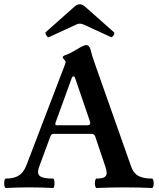

<svg xmlns="http://www.w3.org/2000/svg" viewBox="-24 -893 757 915"><path d="M-3.9 -19.5Q-3.9 -28.8 -2 -35.4Q0 -42 3.9 -42Q42 -42 65.2 -56.2Q88.4 -70.3 102.1 -106L283.2 -579.1Q289.1 -594.7 289.1 -597.7Q289.1 -601.1 281.7 -609.4Q274.9 -616.2 274.9 -619.1Q274.9 -627 291.5 -631.8Q307.1 -636.7 342.3 -657.7Q376 -678.2 386.2 -678.2Q402.3 -678.2 407.7 -655.3Q412.6 -632.8 433.1 -575.2L601.1 -99.1Q611.8 -67.9 635 -54.9Q658.2 -42 700.2 -42Q704.1 -42 706.3 -35.4Q708.5 -28.8 708.5 -19.5Q708.5 -10.3 706.3 -3.7Q704.1 2.9 700.2 2.9Q634.3 0 568.4 0Q502 0 436 2.9Q432.6 2.9 430.4 -3.9Q428.2 -10.7 428.2 -19.5Q428.2 -28.3 430.4 -35.2Q432.6 -42 436 -42Q461.9 -42 473.1 -48.3Q484.4 -54.7 484.4 -69.3Q484.4 -80.1 478 -99.1L429.2 -244.1Q425.8 -254.9 413.1 -254.9H230Q220.2 -254.9 215.3 -241.2L162.6 -98.1Q157.2 -83 157.2 -73.2Q157.2 -56.2 174.1 -49.1Q190.9 -42 229 -42Q232.4 -42 234.1 -35.4Q235.8 -28.8 235.8 -19.5Q235.8 -10.3 234.1 -3.7Q232.4 2.9 229 2.9Q172.4 0 116.7 0Q60.5 0 3.9 2.9Q0 2.9 -2 -3.7Q-3.9 -10.3 -3.9 -19.5ZM392.1 -295.9Q406.2 -295.9 406.2 -307.1Q406.2 -310.5 404.8 -314L334 -521Q332.5 -525.4 330.8 -527.1Q329.1 -528.8 326.2 -528.8Q320.8 -528.8 317.9 -521L241.2 -310.1Q239.3 -304.2 239.3 -301.8Q239.3 -299.3 241.7 -297.6Q244.1 -295.9 249 -295.9ZM209 -715.8Q208 -715.3 206.5 -715.3Q202.6 -715.3 196.8 -724.6Q192.4 -731.9 192.4 -735.8Q192.4 -738.3 193.8 -739.7L331.5 -861.8Q343.8 -872.6 356.4 -872.6Q368.7 -872.6 380.9 -861.8L518.6 -739.7Q521 -737.8 521 -734.4Q521 -729.5 516.6 -723.6Q509.8 -713.9 505.9 -715.8L375 -775.9Q364.3 -780.3 356.4 -780.3Q347.7 -780.3 338.9 -775.9Z"/></svg>

Font: JuniusX
Style: Bold
Weight: 700
Designer: Peter S. Baker
Foundry: Briery Creek Software
Version: Version 1.004